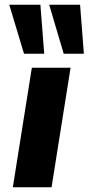

<svg xmlns="http://www.w3.org/2000/svg" viewBox="-20 -788 373 808"><path d="M34 0 114 -503H277L197 0ZM248 -562 187 -768H317L333 -562ZM81 -562 19 -768H150L166 -562Z"/></svg>

Font: Nunito Sans 7pt ExtraBold
Style: Italic
Weight: 800
Italic angle: -9°
Designer: Vernon Adams
Foundry: Vernon Adams
Version: Version 3.101;gftools[0.9.27]